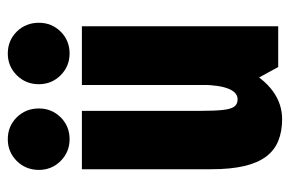

<svg xmlns="http://www.w3.org/2000/svg" viewBox="-145 -585 740 490"><g transform="rotate(-90 225.0 -340.0)"><path d="M165.9 10Q134.5 10 110.5 0.2Q86.5 -9.5 70.4 -30.9Q54.3 -52.3 46.2 -86.8Q38.1 -121.3 38.1 -171.3V-501H187.1V-198.6Q187.1 -162.1 189.4 -141.4Q191.6 -120.6 198 -112.1Q204.4 -103.6 216.4 -103.6Q225.1 -103.6 231.9 -109.3Q238.6 -115 243.3 -126.3Q248 -137.6 250.6 -154.5Q253.1 -171.3 253.6 -193L325.6 -189.6Q315.4 -126.4 292.5 -81.7Q269.6 -37 237.1 -13.5Q204.7 10 165.9 10ZM298.9 0 253 -84V-501H402.9V0ZM114.8 -532.4Q82.1 -532.4 59.2 -555.2Q36.4 -578.1 36.4 -610.8Q36.4 -644.2 59.2 -667.2Q82.1 -690.1 114.6 -690.1Q147.9 -690.1 170.6 -667.2Q193.2 -644.2 193.2 -610.8Q193.2 -578.1 170.6 -555.2Q147.9 -532.4 114.8 -532.4ZM333.5 -532.4Q300.9 -532.4 278 -555.2Q255.1 -578.1 255.1 -610.8Q255.1 -644.2 278 -667.2Q300.9 -690.1 333.3 -690.1Q366.6 -690.1 389.3 -667.2Q411.9 -644.2 411.9 -610.8Q411.9 -578.1 389.3 -555.2Q366.6 -532.4 333.5 -532.4Z"/></g></svg>

Font: League Mono Thin Condensed
Style: Regular
Weight: 100
Width: 1
Designer: Tyler Finck
Foundry: The League of Moveable Type / Tyler Finck
Version: Version 2.300;RELEASE